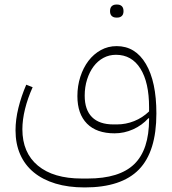

<svg xmlns="http://www.w3.org/2000/svg" viewBox="-20 -581 754 841"><path d="M351 240Q279 240 223 223Q167 206 128 174Q89 142 68.5 95.5Q48 49 48 -10Q48 -57 60.5 -108Q73 -159 95 -210L123 -199Q101 -150 89.5 -103Q78 -56 78 -15Q78 88 146 144.5Q214 201 338 201H364Q503 201 568 138Q633 75 633 -59V-63H630Q602 -32 563 -14.5Q524 3 482 3Q403 3 361 -39.5Q319 -82 319 -160Q319 -205 332 -245Q345 -285 367.5 -314.5Q390 -344 421.5 -361.5Q453 -379 491 -379Q573 -379 619 -301Q665 -223 665 -84Q665 83 588.5 161.5Q512 240 351 240ZM492 -36Q531 -36 567.5 -50.5Q604 -65 633 -93V-111Q633 -220 595 -280.5Q557 -341 488 -341Q458 -341 433 -327.5Q408 -314 390 -290Q372 -266 361.5 -233Q351 -200 351 -162Q351 -100 383 -68Q415 -36 477 -36ZM489 -504Q477 -504 469.5 -511Q462 -518 462 -532Q462 -547 469.5 -554Q477 -561 489 -561H494Q506 -561 513.5 -554Q521 -547 521 -532Q521 -518 513.5 -511Q506 -504 494 -504Z"/></svg>

Font: IBM Plex Sans Arabic ExtraLight
Style: Regular
Weight: 200
Designer: Mike Abbink, Paul van der Laan, Pieter van Rosmalen, Wael Morcos, Khajak Apelian
Foundry: Bold Monday
Version: Version 1.1